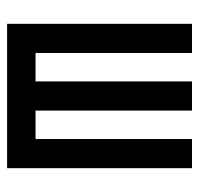

<svg xmlns="http://www.w3.org/2000/svg" viewBox="-30 -530 560 540"><g transform="rotate(90 250.0 -260.0)"><path d="M47 0V-520H129V-80H209V-520H291V-80H371V-520H453V0Z"/></g></svg>

Font: Iosevka Fixed Medium
Style: Regular
Weight: 500
Monospace: yes
Designer: Belleve Invis
Foundry: Belleve Invis
Version: Version 32.3.0